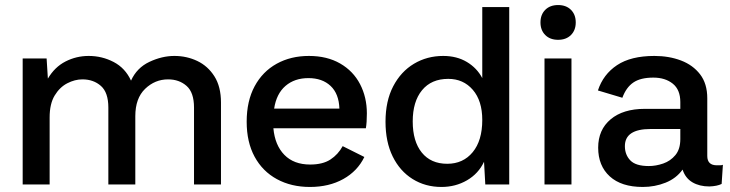

<svg xmlns="http://www.w3.org/2000/svg" viewBox="-20 -732 2896 762"><path d="M70 0V-500H165L170 -420Q197 -466 240 -488Q283 -510 332 -510Q385 -510 431 -486Q477 -462 500 -412Q523 -463 573 -486.5Q623 -510 672 -510Q721 -510 763 -490Q805 -470 831 -429Q857 -388 857 -325V0H750V-305Q750 -365 720.5 -391Q691 -417 647 -417Q595 -417 556 -379.5Q517 -342 517 -271V0H410V-305Q410 -365 380.5 -391Q351 -417 307 -417Q277 -417 247 -401.5Q217 -386 197 -353Q177 -320 177 -266V0Z M1210 10Q1136 10 1079 -21Q1022 -52 990.5 -110Q959 -168 959 -249Q959 -331 990.5 -389.5Q1022 -448 1078 -479Q1134 -510 1206 -510Q1278 -510 1330 -480Q1382 -450 1409 -398Q1436 -346 1436 -282Q1436 -264 1435 -249Q1434 -234 1432 -223H1065Q1071 -156 1108.5 -117.5Q1146 -79 1211 -79Q1261 -79 1291.5 -99Q1322 -119 1340 -152L1426 -109Q1399 -53 1342.5 -21.5Q1286 10 1210 10ZM1068 -301H1327Q1325 -360 1292 -391Q1259 -422 1204 -422Q1149 -422 1113 -391Q1077 -360 1068 -301Z M1732 10Q1668 10 1617.5 -21.5Q1567 -53 1538.5 -111Q1510 -169 1510 -249Q1510 -331 1540.5 -389.5Q1571 -448 1623 -479Q1675 -510 1739 -510Q1793 -510 1833 -486Q1873 -462 1894 -422V-704H2001V0H1906L1901 -90Q1879 -43 1833.5 -16.5Q1788 10 1732 10ZM1755 -82Q1818 -82 1856 -128Q1894 -174 1894 -256Q1894 -332 1856.5 -375.5Q1819 -419 1759 -419Q1692 -419 1655 -374Q1618 -329 1618 -250Q1618 -171 1654 -126.5Q1690 -82 1755 -82Z M2248 -500V0H2141V-500ZM2195 -712Q2227 -712 2246 -693Q2265 -674 2265 -643Q2265 -612 2246 -593Q2227 -574 2195 -574Q2163 -574 2144 -593Q2125 -612 2125 -643Q2125 -674 2144 -693Q2163 -712 2195 -712Z M2680 -327Q2680 -376 2650 -400Q2620 -424 2573 -424Q2522 -424 2493.5 -404.5Q2465 -385 2450 -344L2353 -373Q2374 -437 2429 -473.5Q2484 -510 2577 -510Q2635 -510 2682.5 -492Q2730 -474 2758.5 -437Q2787 -400 2787 -342V-113Q2787 -76 2825 -76Q2831 -76 2837.5 -76Q2844 -76 2849 -78L2844 -2Q2826 7 2795 8Q2756 8 2728 -8.5Q2700 -25 2689 -59Q2664 -24 2621.5 -7Q2579 10 2531 10Q2446 10 2400 -32Q2354 -74 2354 -146Q2354 -217 2403.5 -258.5Q2453 -300 2539 -300H2680ZM2555 -73Q2583 -73 2612 -83Q2641 -93 2660.5 -116.5Q2680 -140 2680 -180V-220H2562Q2460 -220 2460 -152Q2460 -118 2481.5 -95.5Q2503 -73 2555 -73Z"/></svg>

Font: Prodigy Sans Medium
Style: Regular
Weight: 500
Designer: Wei Huang
Foundry: Wei Huang
Version: Version 1.003; ttfautohint (v1.8.3)